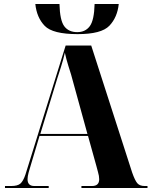

<svg xmlns="http://www.w3.org/2000/svg" viewBox="-20 -942 767 962"><path d="M5 0H224V-10H152Q118 -10 118 -44Q118 -58 123.5 -78Q129 -98 135 -117L178 -261H421L463 -110Q465 -100 471 -80Q477 -60 477 -44Q477 -10 441 -10H388V0H719V-10H705Q680 -10 668 -24Q656 -38 642 -78L437 -714H309L107 -66Q96 -34 82 -22Q68 -10 36 -10H5ZM182 -271 267 -549Q272 -564 285 -605Q298 -646 305 -678Q312 -646 322 -613.5Q332 -581 336 -569L418 -271ZM369 -771Q488 -771 528 -813Q568 -855 575 -922H454Q452 -841 430 -811Q408 -781 367 -781Q324 -781 302 -810.5Q280 -840 278 -922H157Q164 -854 204 -812.5Q244 -771 369 -771Z"/></svg>

Font: Noto Serif Display SemiCondensed Extra
Style: Regular
Weight: 800
Width: 4
Designer: Monotype Design Team
Foundry: Monotype Imaging Inc.
Version: Version 1.900